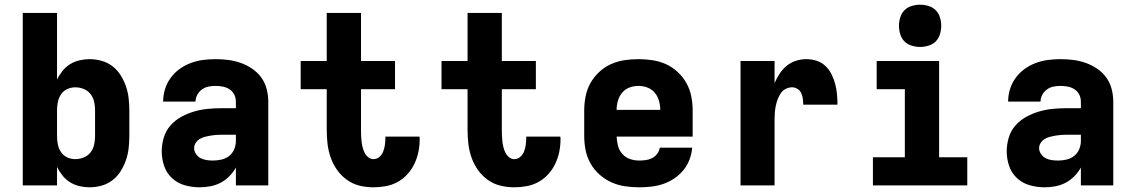

<svg xmlns="http://www.w3.org/2000/svg" viewBox="-20 -790 4840 818"><path d="M361 8Q340 8 318.5 3Q297 -2 278.5 -13.5Q260 -25 246 -42.5Q232 -60 223 -79V0H77V-735H223V-451Q232 -470 246 -487.5Q260 -505 278.5 -516.5Q297 -528 318.5 -533Q340 -538 361 -538Q387 -538 412.5 -531Q438 -524 459 -508Q480 -492 494 -469.5Q508 -447 516.5 -422.5Q525 -398 528 -372Q531 -346 531 -320V-210Q531 -184 528 -158Q525 -132 516.5 -107.5Q508 -83 494 -60.5Q480 -38 459 -22Q438 -6 412.5 1Q387 8 361 8ZM301 -112Q319 -112 336.5 -119Q354 -126 365.5 -140.5Q377 -155 381 -173.5Q385 -192 385 -210V-320Q385 -338 381 -356.5Q377 -375 365.5 -389.5Q354 -404 336.5 -411Q319 -418 301 -418Q283 -418 266.5 -410.5Q250 -403 240 -388Q230 -373 226.5 -355.5Q223 -338 223 -320V-210Q223 -192 226.5 -174.5Q230 -157 240 -142Q250 -127 266.5 -119.5Q283 -112 301 -112Z M831 8Q799 8 768 -0.5Q737 -9 713.5 -30.5Q690 -52 679.5 -82.5Q669 -113 669 -145Q669 -174 677.5 -203Q686 -232 705.5 -254.5Q725 -277 751 -291.5Q777 -306 805.5 -314.5Q834 -323 863.5 -326Q893 -329 922 -329H985V-357Q985 -373 978 -387Q971 -401 958 -409.5Q945 -418 929.5 -421Q914 -424 898 -424Q883 -424 868 -421Q853 -418 840.5 -409Q828 -400 820.5 -386Q813 -372 813 -357H675Q675 -384 683 -410Q691 -436 707 -458Q723 -480 745 -496Q767 -512 792.5 -521.5Q818 -531 844.5 -534.5Q871 -538 898 -538Q926 -538 953 -534.5Q980 -531 1005.5 -522Q1031 -513 1054 -497.5Q1077 -482 1093 -460Q1109 -438 1116 -411Q1123 -384 1123 -357V0H985V-76Q973 -55 956.5 -38.5Q940 -22 920 -11.5Q900 -1 877 3.5Q854 8 831 8ZM887 -106Q905 -106 923 -110Q941 -114 955.5 -125Q970 -136 977.5 -153.5Q985 -171 985 -189V-216H922Q910 -216 898.5 -215Q887 -214 875.5 -212Q864 -210 852.5 -207Q841 -204 831 -198Q821 -192 814 -181.5Q807 -171 807 -159Q807 -146 815 -134Q823 -122 835 -116Q847 -110 860.5 -108Q874 -106 887 -106Z M1571 8Q1541 8 1512 1Q1483 -6 1458.5 -23.5Q1434 -41 1416.5 -65.5Q1399 -90 1389 -118.5Q1379 -147 1375.5 -176.5Q1372 -206 1372 -236V-410H1261V-530H1372V-735H1518V-530H1663V-410H1518V-236Q1518 -224 1518.5 -211.5Q1519 -199 1520.5 -186.5Q1522 -174 1525 -162Q1528 -150 1533.5 -139Q1539 -128 1549 -120Q1559 -112 1571 -112Q1586 -112 1597 -122Q1608 -132 1613 -145.5Q1618 -159 1620 -173.5Q1622 -188 1622 -203Q1622 -204 1622 -205Q1622 -206 1622 -208H1767Q1768 -205 1768 -202Q1768 -199 1768 -196Q1768 -169 1762.5 -142.5Q1757 -116 1745.5 -92Q1734 -68 1716 -48Q1698 -28 1674.5 -15Q1651 -2 1624.5 3Q1598 8 1571 8Z M2171 8Q2141 8 2112 1Q2083 -6 2058.5 -23.5Q2034 -41 2016.5 -65.5Q1999 -90 1989 -118.5Q1979 -147 1975.5 -176.5Q1972 -206 1972 -236V-410H1861V-530H1972V-735H2118V-530H2263V-410H2118V-236Q2118 -224 2118.5 -211.5Q2119 -199 2120.5 -186.5Q2122 -174 2125 -162Q2128 -150 2133.5 -139Q2139 -128 2149 -120Q2159 -112 2171 -112Q2186 -112 2197 -122Q2208 -132 2213 -145.5Q2218 -159 2220 -173.5Q2222 -188 2222 -203Q2222 -204 2222 -205Q2222 -206 2222 -208H2367Q2368 -205 2368 -202Q2368 -199 2368 -196Q2368 -169 2362.5 -142.5Q2357 -116 2345.5 -92Q2334 -68 2316 -48Q2298 -28 2274.5 -15Q2251 -2 2224.5 3Q2198 8 2171 8Z M2703 8Q2673 8 2642.5 3.5Q2612 -1 2584.5 -13.5Q2557 -26 2534 -46.5Q2511 -67 2496 -93.5Q2481 -120 2475 -150Q2469 -180 2469 -210V-320Q2469 -350 2475 -380Q2481 -410 2495.5 -436Q2510 -462 2532.5 -483Q2555 -504 2582.5 -516.5Q2610 -529 2640 -533.5Q2670 -538 2700 -538Q2730 -538 2760 -533.5Q2790 -529 2817.5 -516.5Q2845 -504 2867.5 -483Q2890 -462 2904.5 -436Q2919 -410 2925 -380Q2931 -350 2931 -320V-208H2607Q2608 -188 2613 -168.5Q2618 -149 2631.5 -134Q2645 -119 2664 -112.5Q2683 -106 2703 -106Q2717 -106 2731.5 -108Q2746 -110 2758.5 -116.5Q2771 -123 2780 -135Q2789 -147 2791 -161H2929Q2927 -135 2917.5 -110Q2908 -85 2891.5 -65Q2875 -45 2853 -30Q2831 -15 2806 -6.5Q2781 2 2755 5Q2729 8 2703 8ZM2607 -322H2793Q2793 -341 2787.5 -360.5Q2782 -380 2769.5 -395Q2757 -410 2738.5 -417Q2720 -424 2700 -424Q2680 -424 2661.5 -417Q2643 -410 2630.5 -395Q2618 -380 2612.5 -360.5Q2607 -341 2607 -322Z M3135 0V-530H3280V-436Q3289 -457 3301.5 -476Q3314 -495 3331.5 -509.5Q3349 -524 3371 -531Q3393 -538 3415 -538Q3438 -538 3459.5 -531Q3481 -524 3497 -508.5Q3513 -493 3523 -473Q3533 -453 3538.5 -431.5Q3544 -410 3546 -388Q3548 -366 3548 -344H3402Q3402 -356 3400.5 -368.5Q3399 -381 3394 -392.5Q3389 -404 3378 -411Q3367 -418 3355 -418Q3340 -418 3327 -411Q3314 -404 3306 -392Q3298 -380 3293 -366.5Q3288 -353 3285 -338.5Q3282 -324 3281 -309.5Q3280 -295 3280 -281V0Z M3699 0V-120H3835V-410H3715V-530H3981V-120H4101V0ZM3900 -590Q3882 -590 3864 -595.5Q3846 -601 3833.5 -613.5Q3821 -626 3815.5 -644Q3810 -662 3810 -680Q3810 -698 3815.5 -716Q3821 -734 3833.5 -746.5Q3846 -759 3864 -764.5Q3882 -770 3900 -770Q3918 -770 3936 -764.5Q3954 -759 3966.5 -746.5Q3979 -734 3984.5 -716Q3990 -698 3990 -680Q3990 -662 3984.5 -644Q3979 -626 3966.5 -613.5Q3954 -601 3936 -595.5Q3918 -590 3900 -590Z M4431 8Q4399 8 4368 -0.5Q4337 -9 4313.5 -30.5Q4290 -52 4279.5 -82.5Q4269 -113 4269 -145Q4269 -174 4277.5 -203Q4286 -232 4305.5 -254.5Q4325 -277 4351 -291.5Q4377 -306 4405.5 -314.5Q4434 -323 4463.5 -326Q4493 -329 4522 -329H4585V-357Q4585 -373 4578 -387Q4571 -401 4558 -409.5Q4545 -418 4529.5 -421Q4514 -424 4498 -424Q4483 -424 4468 -421Q4453 -418 4440.5 -409Q4428 -400 4420.5 -386Q4413 -372 4413 -357H4275Q4275 -384 4283 -410Q4291 -436 4307 -458Q4323 -480 4345 -496Q4367 -512 4392.5 -521.5Q4418 -531 4444.5 -534.5Q4471 -538 4498 -538Q4526 -538 4553 -534.5Q4580 -531 4605.5 -522Q4631 -513 4654 -497.5Q4677 -482 4693 -460Q4709 -438 4716 -411Q4723 -384 4723 -357V0H4585V-76Q4573 -55 4556.5 -38.5Q4540 -22 4520 -11.5Q4500 -1 4477 3.5Q4454 8 4431 8ZM4487 -106Q4505 -106 4523 -110Q4541 -114 4555.5 -125Q4570 -136 4577.5 -153.5Q4585 -171 4585 -189V-216H4522Q4510 -216 4498.5 -215Q4487 -214 4475.5 -212Q4464 -210 4452.5 -207Q4441 -204 4431 -198Q4421 -192 4414 -181.5Q4407 -171 4407 -159Q4407 -146 4415 -134Q4423 -122 4435 -116Q4447 -110 4460.5 -108Q4474 -106 4487 -106Z"/></svg>

Font: Iosevka Curly Heavy Extended
Style: Regular
Weight: 900
Width: 7
Monospace: yes
Designer: Belleve Invis
Foundry: Belleve Invis
Version: Version 11.1.0; ttfautohint (v1.8.3)